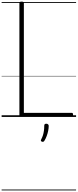

<svg xmlns="http://www.w3.org/2000/svg" viewBox="-20 -1440 957 2365"><path d="M246 0Q219 0 219 -23V-1401Q219 -1411 225.5 -1415.5Q232 -1420 246 -1420Q261 -1420 267.5 -1415.5Q274 -1411 274 -1401V-50H864Q872 -50 876 -44.5Q880 -39 880 -25Q880 -11 876 -5.5Q872 0 864 0ZM496 305Q485 300 483.5 293.5Q482 287 489 274Q502 249 509.5 224Q517 199 521 171Q525 143 525 108Q525 97 530.5 90.5Q536 84 550 84Q565 84 572.5 92Q580 100 580 111Q580 138 573.5 171Q567 204 555 236Q543 268 528 292Q522 302 514.5 305.5Q507 309 496 305ZM0 895H917V905H0ZM0 -20H917V0H0ZM0 -505H917V-500H0ZM0 -1415H917V-1405H0Z"/></svg>

Font: Playwrite BE WAL Guides
Style: Regular
Weight: 400
Designer: Veronika Burian, José Scaglione
Foundry: TypeTogether
Version: Version 1.003